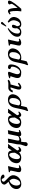

<svg xmlns="http://www.w3.org/2000/svg" viewBox="2779 -3517 986 6584"><g transform="rotate(-90 3272.0 -225.0)"><path d="M383.3 -377 365.2 -396Q236.8 -342.8 209 -216.8Q190.4 -130.4 216.8 -71.3Q238.3 -25.9 280.3 -24.9Q346.7 -24.9 391.1 -104.5Q415.5 -149.4 429.7 -213.9Q443.8 -280.8 409.7 -342.3Q397.9 -362.8 383.3 -377ZM334 -426.8 322.3 -438Q250.5 -508.8 238.3 -544.4Q231.4 -565.9 235.8 -586.9Q252.4 -664.6 347.2 -689.5Q379.4 -697.8 415.5 -698.2Q511.2 -698.2 559.1 -647.9Q581.5 -623.5 578.1 -603Q564 -566.4 510.7 -563Q473.1 -563 456.1 -596.2Q453.1 -602.5 451.2 -607.9Q435.5 -656.7 405.8 -658.2Q348.6 -658.2 334 -602.1Q333.5 -599.1 333 -597.2Q327.1 -569.3 391.1 -509.8Q397 -504.4 403.8 -498Q509.8 -402.8 539.6 -339.4Q564.9 -283.2 553.2 -226.1Q523.9 -89.4 404.8 -24.9Q335.9 11.7 261.2 12.2Q146 12.2 101.6 -68.4Q70.8 -125 86.4 -200.2Q118.2 -350.6 320.3 -422.4Q327.6 -424.8 334 -426.8Z M798.3 -127Q790 -64.5 828.1 -60.1Q861.8 -60.5 883.3 -74.2Q897.5 -58.1 895.5 -45.9Q861.8 -9.8 794.9 4.9Q772.9 9.8 752.4 9.8Q705.1 9.8 677.7 -15.6Q676.3 -17.1 675.3 -18.1Q651.4 -44.4 664.1 -105L708.5 -314Q718.8 -361.3 702.6 -371.6Q691.4 -378.4 657.7 -381.8Q656.2 -399.4 663.1 -416Q819.8 -436 840.8 -441.9Q844.7 -442.9 847.2 -443.8Q868.7 -442.4 866.2 -426.8Q865.7 -425.3 839.8 -321.3Z M1326.7 -206.1 1326.2 -241.2Q1326.2 -370.1 1277.3 -396.5Q1266.6 -401.9 1255.4 -401.9Q1218.3 -401.9 1175.3 -350.1Q1132.8 -297.4 1117.2 -226.1Q1093.8 -115.7 1124.5 -62Q1143.1 -32.7 1175.8 -32.2Q1195.3 -32.2 1212.2 -41.3Q1229 -50.3 1246.3 -72.8Q1263.7 -95.2 1274.4 -113Q1285.2 -130.9 1305.7 -167.5ZM1264.6 -443.8Q1361.8 -443.8 1387.7 -376Q1397 -350.6 1400.4 -312L1496.1 -445.8Q1533.7 -439.9 1551.8 -439.9Q1581.1 -439.9 1629.9 -444.8L1405.8 -130.9Q1408.2 -83 1439 -69.3Q1443.8 -67.4 1447.3 -66.9Q1486.3 -67.9 1509.8 -90.3Q1522 -86.9 1537.1 -70.3Q1472.7 9.3 1416 9.8Q1354 7.8 1342.3 -63Q1264.6 9.8 1159.2 9.8Q1017.6 9.8 978.5 -83.5Q958 -134.3 972.2 -202.1Q1004.4 -353.5 1138.2 -415Q1201.2 -443.8 1264.6 -443.8Z M1894.5 -48.3 1886.2 -47.9Q1824.7 -5.4 1797.9 2.9Q1775.4 9.8 1751 9.8Q1721.2 9.3 1706.5 2.9Q1704.6 14.2 1700.2 37.1Q1691.9 77.6 1691.4 96.2Q1692.4 147.9 1688.5 168Q1678.2 215.8 1633.3 229Q1622.1 231.9 1611.8 231.9Q1587.9 231.9 1566.4 208.5Q1548.3 187.5 1553.2 163.1Q1559.1 136.7 1575.7 91.8Q1599.6 26.4 1604 3.9Q1606 -4.4 1608.4 -22.9Q1610.4 -38.1 1611.8 -45.9Q1612.8 -56.2 1613.3 -81.1Q1614.3 -121.6 1617.2 -137.2L1656.7 -323.2Q1659.2 -334.5 1662.4 -362.1Q1665.5 -389.6 1667.5 -411.6L1669.4 -434.1L1810.1 -446.8Q1810.1 -445.8 1791 -342.8L1752 -160.2Q1731 -61 1765.1 -53.7Q1769 -53.2 1772.5 -53.2Q1839.8 -53.2 1884.3 -87.9Q1891.1 -93.3 1896 -98.1L1967.3 -434.1L2100.1 -448.2L2032.2 -127Q2021.5 -62 2049.8 -60.1Q2074.2 -60.5 2094.7 -74.2Q2108.9 -58.1 2106.9 -45.9Q2035.2 9.8 1960 9.8Q1894 9.8 1894.5 -44.9Q1894.5 -46.9 1894.5 -48.3Z M2533.2 -206.1 2532.7 -241.2Q2532.7 -370.1 2483.9 -396.5Q2473.1 -401.9 2461.9 -401.9Q2424.8 -401.9 2381.8 -350.1Q2339.4 -297.4 2323.7 -226.1Q2300.3 -115.7 2331.1 -62Q2349.6 -32.7 2382.3 -32.2Q2401.9 -32.2 2418.7 -41.3Q2435.5 -50.3 2452.9 -72.8Q2470.2 -95.2 2481 -113Q2491.7 -130.9 2512.2 -167.5ZM2471.2 -443.8Q2568.4 -443.8 2594.2 -376Q2603.5 -350.6 2606.9 -312L2702.6 -445.8Q2740.2 -439.9 2758.3 -439.9Q2787.6 -439.9 2836.4 -444.8L2612.3 -130.9Q2614.7 -83 2645.5 -69.3Q2650.4 -67.4 2653.8 -66.9Q2692.9 -67.9 2716.3 -90.3Q2728.5 -86.9 2743.7 -70.3Q2679.2 9.3 2622.6 9.8Q2560.5 7.8 2548.8 -63Q2471.2 9.8 2365.7 9.8Q2224.1 9.8 2185.1 -83.5Q2164.6 -134.3 2178.7 -202.1Q2210.9 -353.5 2344.7 -415Q2407.7 -443.8 2471.2 -443.8Z M3196.3 -200.2Q3228 -391.6 3109.4 -398.9Q3018.1 -398.9 2982.4 -234.4Q2981.9 -232.4 2981.9 -231.9L2949.2 -79.1Q2959.5 -37.6 3016.6 -27.8Q3027.8 -25.9 3038.1 -25.9Q3104.5 -25.9 3153.8 -98.6Q3184.1 -143.1 3196.3 -200.2ZM2881.3 204.1 2765.6 248 2754.4 217.8Q2788.6 159.7 2821.8 2.9L2862.3 -186Q2889.6 -314 2948.7 -370.1Q2956.1 -377 2966.8 -386.2Q3034.2 -440.9 3133.3 -444.8Q3138.7 -444.8 3144 -444.8Q3256.3 -444.8 3306.2 -371.6Q3342.3 -316.4 3327.1 -242.2Q3299.8 -112.8 3191.4 -41.5Q3111.3 10.7 3016.1 11.2Q2966.8 11.2 2932.1 1Q2931.2 6.3 2929.2 17.6Q2927.2 30.3 2925.8 36.1V37.1L2925.3 38.1V39.1V40L2924.8 41V42L2924.3 43V43.9L2923.8 44.9V45.9V46.9L2923.3 47.9V48.8L2922.9 49.8V50.8L2922.4 51.8V52.7L2921.9 54.2V55.2V56.2L2921.4 57.1V58.1L2920.9 59.1V60.1L2920.4 61.5V62.5L2919.9 63.5V64.5L2919.4 65.4V66.4L2918.9 67.9V68.8V69.8L2918.5 70.8V71.8L2918 72.8V74.2L2917.5 75.2V76.2L2917 77.1V78.1L2916.5 79.1V80.6V81.5L2916 82.5V83.5L2915.5 84.5V85.4L2915 86.9Q2897.5 169.4 2881.3 204.1Z M3542 -432.1H3706.1Q3771.5 -433.1 3789.6 -459L3832 -423.8Q3773.9 -358.9 3672.9 -356.9H3668.9Q3620.1 -196.3 3601.1 -108.9Q3587.9 -47.9 3598.1 -47.9Q3626 -49.3 3695.8 -106.9L3726.6 -71.8Q3645 10.3 3577.6 12.2Q3500 12.2 3492.2 -57.6Q3489.7 -82 3496.1 -111.8Q3512.7 -188 3568.8 -356.9H3536.1Q3508.8 -356.9 3486.3 -327.6Q3475.1 -312.5 3452.6 -275.9L3393.6 -288.1Q3422.9 -373.5 3479 -411.6Q3509.3 -431.6 3542 -432.1Z M4343.3 -250Q4312.5 -105 4210.4 -32.7Q4149.9 9.3 4086.9 9.8Q3989.7 9.8 3952.1 -8.3Q3940.4 -14.2 3930.7 -21Q3871.6 -64.9 3894 -174.8Q3904.8 -225.6 3928.7 -291Q3932.1 -301.8 3938.5 -316.9Q3944.8 -333 3946.3 -340.8Q3949.2 -357.9 3939.5 -365.2Q3934.6 -367.2 3885.7 -370.1Q3879.4 -381.3 3883.3 -400.9Q3920.4 -420.9 4015.6 -439Q4042.5 -443.8 4055.2 -443.8Q4102.1 -443.8 4102.5 -412.6Q4102.5 -405.8 4100.6 -398.9Q4097.2 -382.3 4067.9 -303.7Q4066.4 -299.8 4064.9 -296.9Q4038.6 -228 4026.4 -171.9Q4008.3 -87.4 4046.4 -50.3Q4064.9 -31.7 4095.7 -32.2Q4147 -32.2 4198.2 -89.8Q4200.2 -91.8 4200.7 -92.8Q4253.9 -155.8 4271.5 -237.8Q4284.7 -301.8 4273.9 -325.2Q4267.1 -337.9 4240.2 -345.2Q4214.4 -353 4204.1 -362.8Q4191.4 -377.4 4196.8 -403.8Q4202.1 -429.2 4231.9 -439.9Q4243.2 -443.8 4254.4 -443.8Q4317.4 -442.9 4338.4 -410.2Q4366.7 -361.3 4343.3 -250Z M4769.5 -200.2Q4801.3 -391.6 4682.6 -398.9Q4591.3 -398.9 4555.7 -234.4Q4555.2 -232.4 4555.2 -231.9L4522.5 -79.1Q4532.7 -37.6 4589.8 -27.8Q4601.1 -25.9 4611.3 -25.9Q4677.7 -25.9 4727.1 -98.6Q4757.3 -143.1 4769.5 -200.2ZM4454.6 204.1 4338.9 248 4327.6 217.8Q4361.8 159.7 4395 2.9L4435.5 -186Q4462.9 -314 4522 -370.1Q4529.3 -377 4540 -386.2Q4607.4 -440.9 4706.5 -444.8Q4711.9 -444.8 4717.3 -444.8Q4829.6 -444.8 4879.4 -371.6Q4915.5 -316.4 4900.4 -242.2Q4873 -112.8 4764.6 -41.5Q4684.6 10.7 4589.4 11.2Q4540 11.2 4505.4 1Q4504.4 6.3 4502.4 17.6Q4500.5 30.3 4499 36.1V37.1L4498.5 38.1V39.1V40L4498 41V42L4497.6 43V43.9L4497.1 44.9V45.9V46.9L4496.6 47.9V48.8L4496.1 49.8V50.8L4495.6 51.8V52.7L4495.1 54.2V55.2V56.2L4494.6 57.1V58.1L4494.1 59.1V60.1L4493.7 61.5V62.5L4493.2 63.5V64.5L4492.7 65.4V66.4L4492.2 67.9V68.8V69.8L4491.7 70.8V71.8L4491.2 72.8V74.2L4490.7 75.2V76.2L4490.2 77.1V78.1L4489.7 79.1V80.6V81.5L4489.3 82.5V83.5L4488.8 84.5V85.4L4488.3 86.9Q4470.7 169.4 4454.6 204.1Z M5140.1 -127Q5131.8 -64.5 5169.9 -60.1Q5203.6 -60.5 5225.1 -74.2Q5239.3 -58.1 5237.3 -45.9Q5203.6 -9.8 5136.7 4.9Q5114.7 9.8 5094.2 9.8Q5046.9 9.8 5019.5 -15.6Q5018.1 -17.1 5017.1 -18.1Q4993.2 -44.4 5005.9 -105L5050.3 -314Q5060.5 -361.3 5044.4 -371.6Q5033.2 -378.4 4999.5 -381.8Q4998 -399.4 5004.9 -416Q5161.6 -436 5182.6 -441.9Q5186.5 -442.9 5189 -443.8Q5210.4 -442.4 5208 -426.8Q5207.5 -425.3 5181.6 -321.3Z M5770 -684.1Q5794.4 -684.1 5808.6 -664.6Q5814.5 -654.8 5813 -646Q5810.1 -636.7 5805.2 -630.9L5685.1 -508.8Q5677.2 -501.5 5672.4 -501Q5659.2 -501 5655.8 -511.2Q5655.3 -513.7 5655.3 -515.1Q5656.7 -521 5658.2 -523.9L5738.8 -667Q5749 -683.6 5770 -684.1ZM5979 -207Q5948.7 -64.5 5841.8 -12.2Q5791.5 11.7 5731.4 12.2Q5645.5 10.7 5615.7 -51.8Q5556.6 11.7 5464.4 12.2Q5329.1 12.2 5307.1 -85.4Q5298.8 -125.5 5310.1 -179.2Q5332.5 -283.7 5463.4 -382.8Q5518.1 -423.8 5583 -456.1L5596.7 -422.9Q5552.7 -402.3 5502.4 -344.7Q5439 -271 5420.4 -186Q5391.1 -47.9 5467.3 -33.2Q5478.5 -31.2 5490.2 -30.8Q5543.9 -32.7 5595.2 -132.8Q5587.4 -189.5 5599.1 -247.1Q5609.9 -297.9 5653.8 -306.6Q5661.6 -308.1 5668.5 -308.1Q5724.1 -306.2 5713.9 -252.9Q5701.7 -197.8 5664.6 -133.8Q5675.8 -31.7 5727.5 -30.8Q5812 -30.8 5854 -167Q5860.8 -189.9 5866.2 -213.9Q5887.7 -320.8 5787.6 -422.9L5817.4 -453.1Q5971.7 -373.5 5981.9 -260.3Q5984.4 -233.4 5979 -207Z M6489.3 -444.8Q6538.1 -444.8 6543.9 -407.7Q6544.9 -397.9 6543 -388.2Q6538.6 -369.6 6516.6 -324.2Q6458.5 -216.3 6319.3 -56.2Q6291.5 -23.9 6259.3 12.2H6174.3Q6196.8 -114.3 6183.6 -266.6Q6173.3 -381.3 6148.9 -382.8Q6122.1 -381.8 6094.7 -353L6062 -377Q6127.4 -444.3 6182.1 -444.8Q6250.5 -444.8 6276.4 -315.9Q6281.7 -288.1 6287.1 -246.1Q6294.4 -161.6 6293.9 -112.8Q6409.2 -258.3 6424.8 -293.5Q6428.7 -302.7 6430.2 -309.1Q6437.5 -345.2 6422.4 -359.9Q6408.7 -374 6414.1 -400.9Q6418.9 -422.9 6449.2 -437Q6468.3 -444.8 6489.3 -444.8Z"/></g></svg>

Font: Linux Libertine Slanted O
Style: Bold Slanted
Weight: 700
Designer: Philipp H. Poll
Foundry: Philipp H. Poll
Version: Version 5.0.0